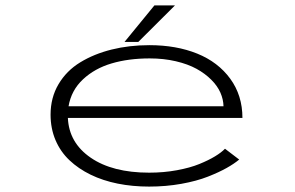

<svg xmlns="http://www.w3.org/2000/svg" viewBox="-20 -679 1090 710"><path d="M440.5 -524 551 -659H627L491.5 -524ZM864.5 -89Q846 -73.5 818 -57.8Q790 -42 748.8 -25.8Q707.5 -9.5 650.5 0.8Q593.5 11 531.5 11Q470 11 415.2 0Q360.5 -11 315.2 -33Q270 -55 236.8 -86.5Q203.5 -118 185.2 -161Q167 -204 167 -255Q167 -318 196.5 -367.8Q226 -417.5 276.8 -448.5Q327.5 -479.5 392.8 -495.8Q458 -512 532.5 -512Q632 -512 709.2 -480.8Q786.5 -449.5 831.5 -387.8Q876.5 -326 876.5 -243H231Q235 -151 315.5 -95.8Q396 -40.5 531.5 -40.5Q585.5 -40.5 634.2 -49.5Q683 -58.5 717.2 -72.5Q751.5 -86.5 775 -100.8Q798.5 -115 812 -129ZM533.5 -463Q455.5 -463 392.8 -444.5Q330 -426 286.8 -385.5Q243.5 -345 233.5 -286H806.5Q806 -311.5 795 -336.5Q784 -361.5 761.2 -384.2Q738.5 -407 706.8 -424.5Q675 -442 630.2 -452.5Q585.5 -463 533.5 -463Z"/></svg>

Font: League Mono Extended UltraLight
Style: Regular
Weight: 200
Width: 9
Designer: Tyler Finck
Foundry: The League of Moveable Type / Tyler Finck
Version: Version 2.210